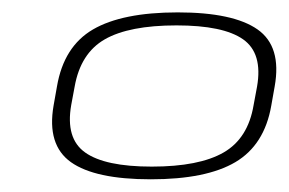

<svg xmlns="http://www.w3.org/2000/svg" viewBox="-20 -702 466 310"><path d="M223.5 -412.5Q133.5 -412.5 94.5 -440.2Q55.5 -468 66.5 -531.5L72 -562.5Q83 -627 130.2 -654.5Q177.5 -682 267 -682Q356.5 -682 395.8 -654.5Q435 -627 423.5 -562.5L418 -531.5Q407 -468 360 -440.2Q313 -412.5 223.5 -412.5ZM225 -433Q301.5 -433 341 -455.8Q380.5 -478.5 389.5 -532.5L395 -562Q404.5 -616 372.5 -638.5Q340.5 -661 265 -661Q188.5 -661 149.2 -638.5Q110 -616 100.5 -562L95 -532.5Q85.5 -478.5 117.5 -455.8Q149.5 -433 225 -433Z"/></svg>

Font: Anybody ExtraExpanded ExtraLight
Style: Italic
Weight: 200
Width: 8
Italic angle: -10°
Designer: Tyler Finck
Foundry: Etcetera Type Company
Version: Version 1.010; ttfautohint (v1.8.3) -l 8 -r 50 -G 200 -x 14 